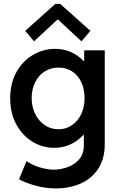

<svg xmlns="http://www.w3.org/2000/svg" viewBox="-20 -789 635 1021"><path d="M81.1 164.1 121.1 67.4Q144.5 85.4 185.5 99.1Q226.6 112.8 266.6 113.3Q303.7 112.8 340.3 99.6Q377 86.4 401.4 57.6Q425.8 28.8 425.8 -15.6V-72.3H423.8Q393.6 -38.6 353.8 -20.8Q314 -2.9 267.6 -2.9Q206.5 -2.9 153.1 -35.2Q99.6 -67.4 66.9 -127.2Q34.2 -187 34.2 -266.6Q34.2 -346.2 67.4 -405.8Q100.6 -465.3 155.5 -497.1Q210.4 -528.8 272.5 -529.3Q317.9 -529.3 356.4 -512.5Q395 -495.6 424.3 -464.8H427.7V-521.5H537.1V-22.5Q537.1 55.2 502.4 108.2Q467.8 161.1 408.7 187Q349.6 212.9 277.3 212.9Q221.2 212.9 168.7 198.2Q116.2 183.6 81.1 164.1ZM429.7 -267.6Q429.7 -315.9 411.9 -352.8Q394 -389.6 362.8 -409.7Q331.5 -429.7 292 -429.7Q250.5 -429.7 218 -409.2Q185.5 -388.7 167 -351.6Q148.4 -314.5 148.4 -267.6Q148.4 -221.2 167 -183.3Q185.5 -145.5 218 -123.5Q250.5 -101.6 291 -101.6Q330.6 -101.6 362.3 -123Q394 -144.5 411.9 -182.4Q429.7 -220.2 429.7 -267.6ZM114.3 -625 274.4 -768.6H299.8L460.9 -625L413.1 -569.3L289.1 -684.6H285.2L161.1 -569.3Z"/></svg>

Font: Reddit Sans Vanilla SemiBold
Style: Regular
Weight: 600
Designer: Stephen Hutchings
Foundry: Reddit
Version: Version 1.013